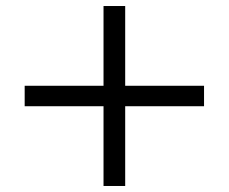

<svg xmlns="http://www.w3.org/2000/svg" viewBox="-20 -578 760 638"><path d="M658 -225V-293H396V-558H324V-293H62V-225H324V40H396V-225Z"/></svg>

Font: STIX Two Math
Style: Regular
Weight: 400
Designer: Ross Mills, John Hudson & Paul Hanslow, Tiro Typeworks Ltd; with portions MicroPress Inc., with additions and correction
Foundry: Tiro Typeworks Ltd
Version: Version 2.02 b142